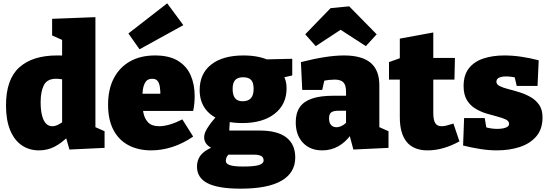

<svg xmlns="http://www.w3.org/2000/svg" viewBox="-20 -888 3294 1153"><path d="M214 15Q155 15 110.5 -15.5Q66 -46 41 -106.5Q16 -167 16 -255Q16 -411 95.5 -483Q175 -555 323 -555Q339 -555 355 -554.5Q371 -554 388 -552L353 -531V-660L365 -643L293 -675V-775L553 -785V-108L531 -134L608 -100V0L397 10L372 -77L392 -71Q349 -28 306.5 -6.5Q264 15 214 15ZM294 -130Q312 -130 332 -140.5Q352 -151 376 -170L353 -113V-452L376 -407Q342 -415 317 -415Q263 -415 243.5 -376.5Q224 -338 224 -274Q224 -231 231.5 -198.5Q239 -166 254.5 -148Q270 -130 294 -130Z M888 15Q810 15 751.5 -16Q693 -47 661 -108Q629 -169 629 -259Q629 -352 663.5 -418Q698 -484 761 -519.5Q824 -555 911 -555Q996 -555 1048.5 -523Q1101 -491 1125 -436Q1149 -381 1149 -312Q1149 -290 1147 -267.5Q1145 -245 1140 -222H794V-325H974L943 -303Q944 -341 940 -366Q936 -391 925.5 -403Q915 -415 894 -415Q867 -415 854.5 -396.5Q842 -378 838 -349.5Q834 -321 834 -290Q834 -248 841 -211.5Q848 -175 870 -152.5Q892 -130 936 -130Q965 -130 1000.5 -140.5Q1036 -151 1075 -171L1140 -68Q1079 -26 1015 -5.5Q951 15 888 15ZM818 -592 751 -687 984 -868 1081 -737Z M1424 245Q1291 245 1227 212.5Q1163 180 1163 113Q1163 60 1201.5 27.5Q1240 -5 1315 -22L1312 19Q1266 14 1236 -8Q1206 -30 1206 -64Q1206 -75 1210 -87.5Q1214 -100 1224 -116.5Q1234 -133 1250.5 -154.5Q1267 -176 1292 -205L1293 -173Q1237 -197 1208 -241.5Q1179 -286 1179 -347Q1179 -446 1248.5 -500.5Q1318 -555 1442 -555Q1537 -555 1601 -523L1558 -531L1735 -535V-435L1670 -420L1682 -437Q1690 -421 1695.5 -402.5Q1701 -384 1701 -358Q1701 -261 1629.5 -205Q1558 -149 1435 -149Q1388 -149 1340 -158L1361 -176L1356 -92L1336 -104H1541Q1645 -104 1699 -63Q1753 -22 1753 58Q1753 149 1671 197Q1589 245 1424 245ZM1440 112Q1508 112 1535.5 103Q1563 94 1563 76Q1563 56 1548 48.5Q1533 41 1510 41H1321L1363 31Q1336 50 1336 79Q1336 95 1360 103.5Q1384 112 1440 112ZM1437 -280Q1470 -280 1486.5 -298Q1503 -316 1503 -354Q1503 -392 1488 -408Q1473 -424 1440 -424Q1408 -424 1392.5 -407.5Q1377 -391 1377 -354Q1377 -317 1391.5 -298.5Q1406 -280 1437 -280Z M2258 -97 2232 -136 2313 -100V0L2102 10L2077 -84L2089 -81Q2055 -34 2011.5 -9.5Q1968 15 1915 15Q1842 15 1799 -31Q1756 -77 1756 -154Q1756 -209 1780 -244Q1804 -279 1853.5 -296Q1903 -313 1980 -313H2068L2058 -303V-339Q2058 -377 2042 -393.5Q2026 -410 1990 -410Q1975 -410 1956 -408Q1937 -406 1916 -401L1931 -419L1915 -348H1795L1787 -515Q1865 -535 1929.5 -545Q1994 -555 2046 -555Q2153 -555 2205.5 -511Q2258 -467 2258 -376ZM1956 -178Q1956 -150 1968.5 -137Q1981 -124 2000 -124Q2016 -124 2033 -132.5Q2050 -141 2064 -157L2058 -135V-234L2069 -223H2013Q1982 -223 1969 -213Q1956 -203 1956 -178ZM1876 -611 1813 -682 1965 -839 2077 -850 2242 -682 2177 -611 1953 -756 2094 -754Z M2548 15Q2464 15 2422.5 -35.5Q2381 -86 2381 -184V-434L2405 -410H2316V-515L2408 -548L2381 -515V-656L2582 -693V-515L2563 -540H2712L2709 -410H2563L2582 -434V-211Q2582 -168 2593.5 -149Q2605 -130 2632 -130Q2646 -130 2663.5 -134.5Q2681 -139 2703 -146L2739 -39Q2641 15 2548 15Z M2961 -397Q2961 -381 2981 -371Q3001 -361 3032.5 -353Q3064 -345 3099.5 -334Q3135 -323 3166.5 -305Q3198 -287 3218 -258Q3238 -229 3238 -183Q3238 -113 3201 -69.5Q3164 -26 3102 -5.5Q3040 15 2963 15Q2916 15 2865 7Q2814 -1 2761 -14L2767 -179H2891L2904 -100L2889 -127Q2906 -120 2928 -117Q2950 -114 2966 -114Q2984 -114 3000.5 -117Q3017 -120 3027 -126.5Q3037 -133 3037 -144Q3037 -161 3017.5 -170.5Q2998 -180 2966.5 -188Q2935 -196 2900.5 -206.5Q2866 -217 2834.5 -236Q2803 -255 2783.5 -287.5Q2764 -320 2764 -371Q2764 -437 2795.5 -477.5Q2827 -518 2882.5 -536.5Q2938 -555 3008 -555Q3058 -555 3109.5 -547.5Q3161 -540 3215 -526L3208 -372H3083L3065 -449L3091 -420Q3049 -429 3019 -429Q2993 -429 2977 -421.5Q2961 -414 2961 -397Z"/></svg>

Font: Bitter Thin Black
Style: Regular
Weight: 900
Version: Version 3.020